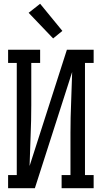

<svg xmlns="http://www.w3.org/2000/svg" viewBox="-20 -999 540 1019"><path d="M23 0V-70H69V-665H23V-735H193V-665H146V-441Q146 -360 142.5 -279.5Q139 -199 137 -118L335 -735H477V-665H431V-70H477V0H307V-70H354V-294Q354 -375 357.5 -455.5Q361 -536 363 -617L165 0ZM262 -795 132 -931 193 -979 311 -835Z"/></svg>

Font: Iosevka Curly Slab
Style: Regular
Weight: 400
Monospace: yes
Designer: Belleve Invis
Foundry: Belleve Invis
Version: Version 22.1.2; ttfautohint (v1.8.4)